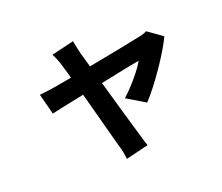

<svg xmlns="http://www.w3.org/2000/svg" viewBox="-118 -783 1237 1068"><g transform="rotate(-20 500.0 -249.0)"><path d="M676 -146 568 -211Q608 -247 649.5 -296Q691 -345 711 -381Q657 -372 477 -334Q547 -87 572 -5Q586 46 597 77L463 110Q458 61 445 22Q438 -2 424.5 -53.5Q411 -105 390 -183Q369 -261 356 -309Q195 -276 162 -268L130 -391Q183 -396 223 -403Q233 -404 325 -421Q318 -449 301 -505Q292 -537 272 -576L405 -608Q407 -593 421 -532L446 -444Q690 -490 756 -505Q786 -510 806 -521L892 -460Q861 -394 795 -298Q729 -202 676 -146Z"/></g></svg>

Font: Noto Sans Korean Bold
Style: Bold
Weight: 700
Designer: Ryoko NISHIZUKA  (kana & ideographs); Paul D. Hunt (Latin, Greek & Cyrillic); Wenlong ZHANG  (bopomofo); Sandoll Communi
Foundry: Adobe Systems Incorporated
Version: Version 1.000;PS 1;hotconv 1.0.78;makeotf.lib2.5.61930